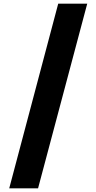

<svg xmlns="http://www.w3.org/2000/svg" viewBox="-20 -853 522 1039"><path d="M295 -833H452L186 166H30Z"/></svg>

Font: Noto Sans Gurmukhi UI SemiCondensed Black
Style: Regular
Weight: 900
Width: 4
Designer: Jelle Bosma - Monotype Design Team
Foundry: Monotype Imaging Inc.
Version: Version 2.004; ttfautohint (v1.8.4.7-5d5b)